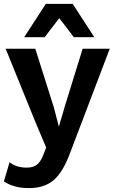

<svg xmlns="http://www.w3.org/2000/svg" viewBox="-21 -750 587 985"><path d="M463 -559H358L283 -657L208 -559H103L214 -730H352ZM542 -500 340 31Q303 132 255 173.5Q207 215 127 215Q51 215 -1 181L28 82Q62 110 116 110Q146 110 165.5 97Q185 84 199 50L216 7L161 -123L8 -500H160L255 -200L281 -100L312 -206L403 -500Z"/></svg>

Font: Elaine Sans SemiBold
Style: Regular
Weight: 600
Designer: Wei Huang
Foundry: Wei Huang
Version: Version 2.001;December 24, 2019;FontCreator 12.0.0.2547 64-b